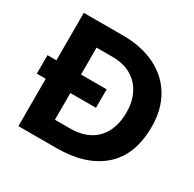

<svg xmlns="http://www.w3.org/2000/svg" viewBox="-153 -863 1039 1026"><g transform="rotate(30 366.5 -349.5)"><path d="M82 -292H27V-406H82V-699H325Q439 -699 524 -657Q609 -615 655 -537Q701 -459 701 -353Q701 -179 599.5 -89.5Q498 0 317 0H82ZM325 -127Q432 -127 489 -187Q546 -247 546 -353Q546 -416 521 -466Q496 -516 448 -544Q400 -572 335 -572H234V-406H392V-292H234V-127Z"/></g></svg>

Font: Prompt SemiBold
Style: Regular
Weight: 600
Designer: Katatrad Team
Foundry: CadsonDemak
Version: Version 1.001